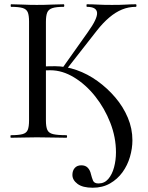

<svg xmlns="http://www.w3.org/2000/svg" viewBox="-20 -645 691 899"><path d="M414 234Q367 234 343 216Q319 198 319 174Q319 154 330 141.5Q341 129 361 129Q380 129 391 140.5Q402 152 406 171Q410 187 415.5 200.5Q421 214 441 214Q469 214 487 193Q505 172 514 138.5Q523 105 523 68Q523 -2 496.5 -70Q470 -138 426 -193.5Q382 -249 327 -282.5Q272 -316 216 -316Q205 -316 191 -315.5Q177 -315 163 -313L160 -331Q182 -334 201.5 -334.5Q221 -335 238 -335Q287 -335 338.5 -317Q390 -299 436.5 -265.5Q483 -232 520 -188.5Q557 -145 578.5 -94Q600 -43 600 12Q600 50 588.5 89.5Q577 129 553.5 161.5Q530 194 495 214Q460 234 414 234ZM31 0Q29 0 29 -6Q29 -12 31 -12Q67 -12 85.5 -17Q104 -22 110 -37Q116 -52 116 -81V-544Q116 -573 110 -587.5Q104 -602 86 -607.5Q68 -613 32 -613Q30 -613 30 -619Q30 -625 32 -625Q57 -625 87.5 -623.5Q118 -622 152 -622Q190 -622 222 -623.5Q254 -625 278 -625Q281 -625 281 -619Q281 -613 278 -613Q243 -613 225 -607Q207 -601 201 -586Q195 -571 195 -542V-81Q195 -52 201.5 -37Q208 -22 228.5 -17Q249 -12 291 -12Q294 -12 294 -6Q294 0 291 0Q263 0 228 -1Q193 -2 152 -2Q118 -2 87 -1Q56 0 31 0ZM289 -317 272 -326 391 -494Q437 -558 434.5 -585.5Q432 -613 387 -613Q385 -613 385 -619Q385 -625 387 -625Q411 -625 437.5 -623.5Q464 -622 504 -622Q546 -622 570 -623.5Q594 -625 616 -625Q619 -625 619 -619Q619 -613 616 -613Q582 -613 551.5 -600.5Q521 -588 491.5 -563Q462 -538 433 -501Z"/></svg>

Font: Cormorant Medium
Style: Regular
Weight: 500
Designer: Christian Thalmann (Catharsis Fonts)
Foundry: Catharsis Fonts
Version: Version 4.000